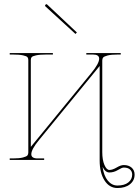

<svg xmlns="http://www.w3.org/2000/svg" viewBox="-20 -778 675 934"><path d="M354 -620.1 347.2 -612.8 200.7 -747.1Q197.3 -751 201.7 -755.4Q206.1 -759.8 210 -755.4ZM479 33.7Q484.9 77.1 504.4 100.8Q523.9 124.5 551.3 124.5Q585 124.5 604 109.6Q623 94.7 623 71.3Q623 55.7 612.3 46.4Q601.6 37.1 582 37.1Q573.2 37.1 553.5 49.1Q533.7 61 512.2 61Q492.2 61 479 33.7ZM27.3 -520H237.3V-512.7H205.1Q172.9 -512.7 155.5 -508.8Q138.2 -504.9 134 -500Q129.9 -495.1 129.9 -486.3V-63.5L423.8 -422.4Q462.4 -468.8 462.4 -492.7Q462.4 -512.7 432.1 -512.7H399.9V-520H567.4V-512.7H552.7Q520.5 -512.7 503.2 -508.1Q485.8 -503.4 481.7 -498Q477.5 -492.7 477.5 -483.9V-38.1Q477.5 0 488 24.4Q498.5 48.8 512.2 48.8Q527.3 48.8 547.4 36.9Q567.4 24.9 582 24.9Q606 24.9 620.4 37.6Q634.8 50.3 634.8 71.3Q634.8 100.6 611.8 118.7Q588.9 136.7 551.3 136.7Q512.2 136.7 488.5 99.9Q464.8 63 464.8 2.4V-457L170.9 -98.1Q132.3 -51.8 132.3 -27.8Q132.3 -7.3 163.1 -7.3H194.8V0H27.3V-7.3H42.5Q74.7 -7.3 92 -12Q109.4 -16.6 113.5 -22Q117.7 -27.3 117.7 -36.1V-486.3Q117.7 -495.1 113.5 -500Q109.4 -504.9 92 -508.8Q74.7 -512.7 42.5 -512.7H27.3Z"/></svg>

Font: ZnikomitNo24
Style: Thin
Weight: 300
Designer: gluk
Foundry: gluk
Version: Version 0.55